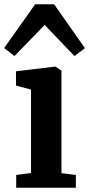

<svg xmlns="http://www.w3.org/2000/svg" viewBox="-38 -881 419 901"><path d="M38 0V-60L107.5 -69V-460.5L37 -479.5V-546.5L220.5 -568.5H222.5L250.5 -549V-68.5L318 -60V0ZM30 -618 -18.5 -655.5 127 -861H216L360.5 -655L311.5 -618L171.5 -764Z"/></svg>

Font: Merriweather Light 18pt
Style: Bold
Weight: 700
Version: Version 2.100